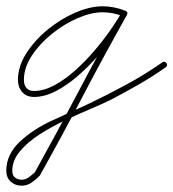

<svg xmlns="http://www.w3.org/2000/svg" viewBox="-53 -283 551 610"><path d="M348 -238Q344 -229 336 -232Q305 -244 273 -244Q237 -244 194 -225.5Q151 -207 112 -175.5Q73 -144 48 -106Q23 -68 23 -29Q23 -13 31 -3.5Q39 6 55 6Q86 6 119.5 -12Q153 -30 185.5 -59Q218 -88 247 -122Q276 -156 298.5 -188.5Q321 -221 334 -244Q338 -253 346 -248Q355 -244 350 -236Q336 -209 312.5 -175Q289 -141 258.5 -106Q228 -71 194 -41.5Q160 -12 124.5 6.5Q89 25 55 25Q31 25 17.5 9.5Q4 -6 4 -29Q4 -72 30.5 -113.5Q57 -155 98.5 -189Q140 -223 186.5 -243Q233 -263 273 -263Q308 -263 342 -250Q351 -246 348 -238ZM347 -248Q355 -244 350 -235Q279 -109 212 19Q145 147 74 274Q74 274 74 275Q73 275 73 275Q62 287 47.5 297Q33 307 16 307Q-5 307 -19 294Q-33 281 -33 260Q-33 232 -21.5 209Q-10 186 9 168Q53 127 112.5 100Q172 73 226 48Q287 19 347 -13.5Q407 -46 463 -85Q470 -90 476 -82Q481 -75 473 -69Q432 -40 388.5 -15Q345 10 301 33Q275 46 236 62.5Q197 79 153.5 99.5Q110 120 72 144.5Q34 169 10 198Q-14 227 -14 260Q-14 274 -5.5 281Q3 288 16 288Q28 288 39.5 279.5Q51 271 59 263Q59 263 58 263Q58 264 58 264Q128 138 195.5 9.5Q263 -119 334 -245Q338 -253 347 -248Z"/></svg>

Font: FRB American Cursive Guidelines Extralight
Style: Italic
Weight: 200
Italic angle: -25°
Version: Version 2.0;Modular Font Editor K font №1